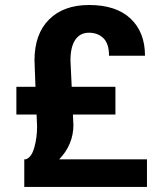

<svg xmlns="http://www.w3.org/2000/svg" viewBox="-20 -741 634 761"><path d="M269 -287.1 271 -245.6Q271 -207 256.6 -172.4Q242.2 -137.7 214.4 -109.4H562.5V0H76.2V-109.4H81.1Q104.5 -115.7 115.7 -155.5Q127 -195.3 127 -239.3L125 -287.1H44.9V-397H120.6L116.7 -501.5Q116.7 -606 174.3 -663.6Q231.9 -721.2 333 -721.2Q440.4 -721.2 497.6 -667.2Q554.7 -613.3 554.7 -520H412.1Q412.1 -567.9 389.9 -589.6Q367.7 -611.3 332.5 -611.3Q297.4 -611.3 278.3 -583.3Q259.3 -555.2 259.3 -501.5L264.2 -397H437.5V-287.1Z"/></svg>

Font: Roboto Web
Style: Bold
Weight: 700
Designer: Google
Version: Version 1.200310; 2013